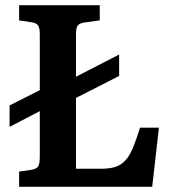

<svg xmlns="http://www.w3.org/2000/svg" viewBox="-20 -723 681 743"><path d="M522 -229H595L569 0H54V-59L103 -66Q122 -70 128 -79.5Q134 -89 134 -118V-293L17 -232V-315L134 -374V-590Q134 -615 127.5 -624.5Q121 -634 101 -637L54 -644V-703H366V-644L307 -636Q287 -633 280.5 -624Q274 -615 274 -589V-426L441 -512V-429L274 -344V-70H371Q404 -70 426 -77Q448 -84 464.5 -101.5Q481 -119 494 -150Q507 -181 522 -229Z"/></svg>

Font: Literata 18pt SemiBold
Style: Regular
Weight: 600
Designer: Latin by Veronika Burian and Jose Scaglione. Greek by Irene Vlachou. Cyrillic by Vera Evstafieva.
Foundry: TypeTogether
Version: Version 3.103;gftools[0.9.29]